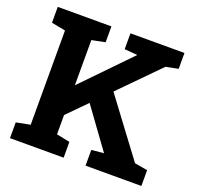

<svg xmlns="http://www.w3.org/2000/svg" viewBox="-124 -844 1003 977"><g transform="rotate(20 377.0 -355.5)"><path d="M27.3 0V-85.4L103 -100.1V-610.4L27.3 -625V-710.9H317.9V-625L245.6 -610.4V-365.7L491.2 -619.1L420.9 -625V-710.9H713.4V-625L646.5 -611.8L440.9 -402.8L668.9 -97.7L738.8 -85.4V0H436.5V-85.4L502.9 -91.3H503.4L346.7 -307.1L245.6 -204.6V-100.1L317.9 -85.4V0Z"/></g></svg>

Font: Robotiche
Style: Bold
Weight: 700
Designer: Google
Version: Version 2.001